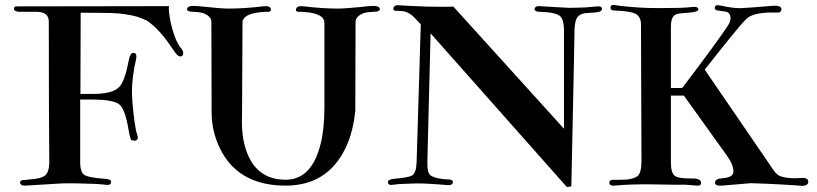

<svg xmlns="http://www.w3.org/2000/svg" viewBox="-20 -757 3331 783"><path d="M721 -528C725 -530 727 -534 727 -540C727 -547 724 -555 717 -562C701 -582 688 -615 677 -661C670 -695 667 -719 669 -732L49 -731C41 -732 37 -728 37 -721C37 -714 44 -710 57 -709C57 -709 80 -709 127 -709C162 -709 179 -696 179 -669C179 -380 180 -191 181 -100C181 -69 175 -49 162 -40C152 -33 138 -29 119 -27L79 -23C68 -23 62 -20 62 -13C62 -4 71 1 84 0L231 -9C274 -10 320 -9 368 -7C390 -6 406 -4 415 -3C427 -2 433 -6 433 -16C433 -23 424 -27 405 -28C364 -31 337 -36 325 -43C313 -50 307 -68 307 -96V-351H352C415 -351 453 -344 468 -330C483 -317 495 -283 504 -229C509 -201 513 -187 515 -186C523 -184 528 -183 530 -183C543 -186 545 -195 538 -212C535 -221 530 -247 525 -290C520 -333 518 -366 518 -389C519 -426 524 -469 535 -516C538 -531 536 -539 527 -541C516 -543 509 -533 505 -511C494 -452 481 -416 465 -401C446 -383 411 -374 362 -374H308L309 -705C343 -705 384 -705 431 -704C470 -703 506 -698 539 -689C553 -684 566 -679 577 -674C600 -660 624 -637 649 -606C661 -591 675 -571 692 -546C703 -530 712 -524 721 -528Z M1529 -720C1528 -731 1513 -735 1484 -732C1420 -725 1378 -722 1359 -722C1316 -722 1270 -725 1221 -731C1200 -734 1188 -730 1187 -718C1186 -713 1189 -710 1195 -709C1204 -709 1213 -709 1222 -708C1276 -704 1303 -689 1303 -664V-320C1303 -261 1298 -212 1288 -172C1264 -73 1216 -24 1145 -24C1062 -24 1007 -67 981 -153C970 -189 965 -232 967 -282L969 -664C969 -689 996 -704 1050 -708C1059 -709 1067 -709 1076 -709C1082 -710 1085 -713 1085 -718C1084 -730 1072 -734 1050 -731C1001 -725 955 -722 912 -722C893 -722 852 -725 788 -732C758 -735 743 -731 743 -720C742 -713 750 -709 766 -709C787 -708 803 -706 813 -702C832 -693 842 -682 842 -668L843 -300C843 -239 858 -183 888 -131C939 -44 1025 0 1145 0C1258 0 1340 -51 1389 -153C1410 -196 1423 -247 1429 -306L1430 -668C1430 -682 1440 -693 1459 -702C1468 -706 1484 -708 1506 -709C1521 -709 1529 -713 1529 -720Z M2435 -722C2434 -729 2428 -732 2415 -731L2371 -727C2342 -726 2319 -725 2303 -725C2246 -728 2205 -730 2181 -732C2168 -733 2160 -728 2160 -719C2161 -713 2166 -710 2177 -709C2222 -708 2250 -702 2262 -693C2274 -684 2280 -664 2280 -631V-232L1829 -730C1815 -729 1779 -729 1721 -730C1665 -732 1630 -734 1617 -735C1596 -738 1585 -734 1584 -722C1584 -717 1587 -714 1592 -713C1601 -713 1609 -713 1617 -712C1637 -711 1656 -701 1673 -682L1696 -658L1679 -96C1678 -66 1672 -48 1660 -41C1648 -35 1624 -31 1588 -28C1571 -26 1562 -22 1562 -16C1562 -6 1567 -2 1578 -3C1599 -6 1614 -7 1622 -7C1650 -8 1671 -9 1684 -9C1708 -9 1749 -7 1806 -2C1819 -1 1827 -6 1827 -15C1826 -22 1821 -25 1811 -25C1776 -26 1751 -32 1737 -41C1726 -48 1722 -68 1723 -103L1736 -621L2292 6L2310 3C2319 -412 2323 -625 2323 -638C2324 -655 2326 -668 2330 -678C2335 -691 2346 -699 2363 -703L2405 -706C2426 -707 2436 -713 2435 -722Z M3276 -17C3276 -28 3265 -33 3243 -31C3219 -29 3196 -30 3174 -35C3158 -38 3145 -47 3136 -61L2854 -473C2950 -595 3005 -662 3019 -675C3036 -696 3073 -706 3129 -706H3155C3162 -707 3166 -711 3167 -718C3167 -730 3155 -736 3127 -733C3068 -728 3028 -725 3005 -724C2988 -723 2968 -725 2945 -729C2922 -734 2910 -736 2907 -736C2899 -736 2895 -732 2895 -725C2895 -720 2898 -716 2903 -715L2943 -709C2954 -705 2959 -696 2959 -682C2959 -672 2955 -662 2948 -652C2925 -616 2863 -531 2762 -398H2716V-650C2716 -672 2721 -687 2731 -695C2736 -699 2746 -702 2761 -703L2796 -706C2817 -708 2828 -712 2828 -719C2827 -728 2817 -731 2797 -728C2777 -725 2733 -724 2664 -724C2612 -724 2561 -727 2510 -733L2483 -737C2474 -737 2470 -734 2470 -727C2469 -718 2475 -714 2487 -714C2522 -713 2548 -709 2565 -704C2584 -697 2594 -681 2594 -658L2596 -100C2596 -69 2591 -48 2580 -39C2571 -32 2557 -28 2540 -25C2516 -24 2496 -23 2480 -24C2470 -23 2465 -20 2465 -13C2464 -4 2472 1 2484 0C2538 -5 2593 -6 2648 -5C2714 -4 2755 -3 2770 -4C2791 -3 2809 -1 2824 0C2834 1 2839 -3 2839 -12C2839 -21 2831 -27 2814 -29C2800 -29 2786 -29 2772 -30C2754 -31 2741 -34 2733 -39C2722 -47 2716 -65 2716 -93V-367H2769L2944 -123C2962 -98 2971 -77 2971 -58C2971 -41 2956 -32 2925 -30C2906 -29 2896 -23 2896 -12C2896 -3 2904 1 2924 0L3043 -10C3133 -7 3203 -3 3253 1C3269 0 3277 -6 3276 -17Z"/></svg>

Font: GFS Fleischman
Style: Regular
Weight: 400
Designer: George Matthiopoulos
Foundry: George Matthiopoulos
Version: Version 1.0